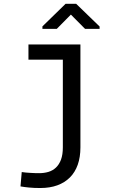

<svg xmlns="http://www.w3.org/2000/svg" viewBox="-20 -758 640 992"><path d="M127 -528.3V-449.7H304.7V3.4Q304.7 41 295.2 66.7Q285.6 92.3 269 107.9Q252.4 123.5 230.2 130.1Q208 136.7 182.6 136.7Q175.8 136.7 163.8 136.5Q151.9 136.2 138.7 135.3Q125.5 134.8 113 133.5Q100.6 132.3 92.3 130.9L85.9 205.1Q97.7 207 108.4 208.5Q119.1 210 129.9 210.9Q144 212.4 158.4 212.9Q172.9 213.4 189 213.4Q237.8 213.4 276.1 199.5Q314.5 185.5 341.3 158.7Q367.7 132.3 381.6 93.3Q395.5 54.2 395.5 3.4V-528.3ZM494.6 -621.1 373.5 -738.3H318.8L199.2 -621.6V-608.9H273.4L346.2 -682.6L419.4 -608.9H494.6Z"/></svg>

Font: RobotoMono Nerd Font
Style: Regular
Weight: 400
Monospace: yes
Designer: Google
Version: Version 3.000;Nerd Fonts 3.2.1